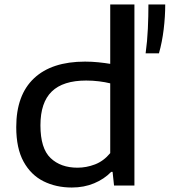

<svg xmlns="http://www.w3.org/2000/svg" viewBox="-20 -828 758 857"><path d="M300.5 9Q230 9 174 -19Q118 -47 85.2 -106.5Q52.5 -166 52.5 -260.5Q52.5 -404 131.8 -478.5Q211 -553 359.5 -553Q390 -553 419 -550Q448 -547 472 -543V-808H580V0H489L482.5 -61H476.5Q445 -28.5 400 -9.8Q355 9 300.5 9ZM326 -79.5Q365.5 -79.5 404 -94.2Q442.5 -109 472 -144.5V-456Q450 -461.5 422 -465Q394 -468.5 364.5 -468.5Q261.5 -468.5 211 -419.5Q160.5 -370.5 160.5 -268.5Q160.5 -165.5 205.8 -122.5Q251 -79.5 326 -79.5ZM630 -590Q637.5 -644.5 640 -700.2Q642.5 -756 642.5 -808H717.5Q717.5 -753.5 710.5 -696.2Q703.5 -639 689.5 -590Z"/></svg>

Font: Encode Sans Expanded Medium
Style: Regular
Weight: 500
Width: 7
Designer: Multiple Designers
Foundry: Impallari Type
Version: Version 3.000; ttfautohint (v1.8.3) -l 8 -r 50 -G 200 -x 14 